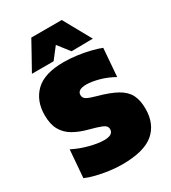

<svg xmlns="http://www.w3.org/2000/svg" viewBox="-231 -1081 1079 1212"><g transform="rotate(-30 308.0 -474.5)"><path d="M294 16Q250 16 201.2 9.2Q152.5 2.5 109 -8.5Q65.5 -19.5 38 -32L54 -233Q108 -205.5 168.5 -189.8Q229 -174 273 -174Q339 -174 339 -216Q339 -241.5 306.2 -254.5Q273.5 -267.5 221 -281Q159.5 -297 115.8 -322.5Q72 -348 48.5 -390Q25 -432 25 -498Q25 -603 90 -666Q155 -729 295 -729Q341.5 -729 390.2 -722.5Q439 -716 482.8 -705.2Q526.5 -694.5 558 -682L542 -478Q492 -506.5 439.2 -520.8Q386.5 -535 348 -535Q318 -535 301 -525.5Q284 -516 284 -495Q284 -472.5 305.5 -461.2Q327 -450 371 -438Q456 -415 505.5 -387.2Q555 -359.5 576 -318.8Q597 -278 597 -216Q597 -105 525.5 -44.5Q454 16 294 16ZM374 -763Q358 -784 341.2 -805Q324.5 -826 308 -847.5Q291.5 -826.5 275.5 -805.8Q259.5 -785 244 -765H86Q113.5 -814 141.2 -864Q169 -914 197 -965H419Q447 -914 475 -864Q503 -814 530 -765Z"/></g></svg>

Font: Commissioner Black
Style: Regular
Weight: 900
Designer: Kostas Bartsokas
Foundry: Kostas Bartsokas
Version: Version 1.000; ttfautohint (v1.8.3)